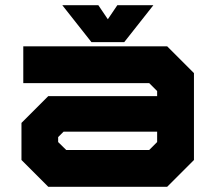

<svg xmlns="http://www.w3.org/2000/svg" viewBox="-20 -718 828 738"><path d="M165.5 0 62.5 -103V-245.5L165.5 -348.5H584V-368L553.5 -398.5H69.5V-540H622.5L725.5 -437V-103L622.5 0ZM234.5 -141.5H553.5L584 -172V-212H224.5L203.5 -191V-172ZM331.5 -556 219.5 -698H358L394.5 -644L431 -698H569.5L457.5 -556Z"/></svg>

Font: Tourney Expanded Black
Style: Regular
Weight: 900
Width: 7
Designer: Tyler Finck
Foundry: Etcetera Type Co
Version: Version 1.010; ttfautohint (v1.8.3)